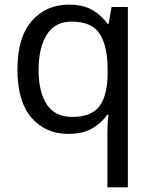

<svg xmlns="http://www.w3.org/2000/svg" viewBox="-20 -566 655 826"><path d="M442 11Q442 -7 443 -31Q444 -55 447 -72H441Q418 -38 377.5 -14Q337 10 273 10Q176 10 115.5 -59.5Q55 -129 55 -267Q55 -405 116.5 -475.5Q178 -546 276 -546Q339 -546 379 -522Q419 -498 443 -463H447L460 -536H530V240H442ZM290 -63Q373 -63 407.5 -108.5Q442 -154 443 -248V-266Q443 -368 409 -420.5Q375 -473 288 -473Q216 -473 181 -416.5Q146 -360 146 -265Q146 -170 181.5 -116.5Q217 -63 290 -63Z"/></svg>

Font: Noto Sans Medefaidrin
Style: Regular
Weight: 400
Designer: Dalton Maag Ltd
Foundry: Dalton Maag Ltd
Version: Version 1.002; ttfautohint (v1.8.4.7-5d5b)